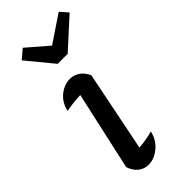

<svg xmlns="http://www.w3.org/2000/svg" viewBox="-237 -769 819 819"><g transform="rotate(-45 172.5 -359.5)"><path d="M231 -87Q221 -44 189.5 -18.5Q158 7 124 7Q99 7 79 -8.5Q59 -24 49 -54L128 -410Q81 -408 42 -400Q51 -442 81 -466Q111 -490 145 -490Q169 -490 189 -476.5Q209 -463 221 -436L148 -73Q191 -76 231 -87ZM154 -572 56 -691 97 -726 192 -644 314 -726 345 -691 214 -572Z"/></g></svg>

Font: Piazzolla Medium
Style: Italic
Weight: 500
Italic angle: -11.3°
Designer: Juan Pablo del Peral
Foundry: Huerta Tipografica
Version: Version 1.330